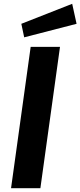

<svg xmlns="http://www.w3.org/2000/svg" viewBox="-20 -988 422 1008"><path d="M38 0H192L295 -742H141ZM92 -863 107 -792 382 -863 359 -968Z"/></svg>

Font: Cheyenne Sans
Style: Bold Italic
Weight: 700
Italic angle: -8.13011°
Designer: The Public Sans project authors (U.S. Web Design System), Libre Franklin designed by Pablo Impallari and Rodrigo Fuenzal
Foundry: The Cheyenne Sans Project Authors
Version: Version 2.007